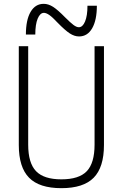

<svg xmlns="http://www.w3.org/2000/svg" viewBox="-20 -971 640 1001"><path d="M300 10Q185 10 131.5 -44.5Q78 -99 78 -215V-730H127V-217Q127 -121 168 -78.5Q209 -36 300 -36Q392 -36 432.5 -78.5Q473 -121 473 -217V-730H522V-215Q522 -99 468.5 -44.5Q415 10 300 10ZM392 -781Q368 -781 343.5 -797Q319 -813 280 -853Q254 -881 237.5 -892.5Q221 -904 209 -904Q189 -904 176.5 -874Q164 -844 164 -791H115Q115 -867 139.5 -909Q164 -951 208 -951Q232 -951 256.5 -935.5Q281 -920 320 -880Q347 -853 363 -841Q379 -829 391 -829Q411 -829 423.5 -859Q436 -889 436 -941H485Q485 -866 460.5 -823.5Q436 -781 392 -781Z"/></svg>

Font: M PLUS Code Latin Expanded Light
Style: Regular
Weight: 300
Width: 7
Designer: Coji Morishita
Foundry: UNDERFOREST DESIGN
Version: Version 1.002; ttfautohint (v1.8.3)